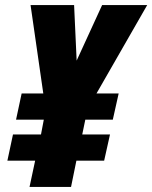

<svg xmlns="http://www.w3.org/2000/svg" viewBox="-20 -734 598 754"><path d="M96 0 118 -103H9L31 -206H141L152 -264H43L65 -367H150L100 -714H271L281 -496L381 -714H558L359 -367H446L423 -264H315L303 -206H412L389 -103H280L259 0Z"/></svg>

Font: Noto Sans Display Condensed Black
Style: Italic
Weight: 900
Width: 3
Italic angle: -192°
Designer: Monotype Design Team
Foundry: Monotype Imaging Inc.
Version: Version 1.900